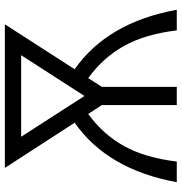

<svg xmlns="http://www.w3.org/2000/svg" viewBox="1 -741 740 782"><g transform="rotate(-90 371.0 -350.0)"><path d="M262.2 -416 78.1 -700.2H663.1L480 -416Q670.9 -282.2 722.2 0H638.2Q623 -127.9 575.4 -213.9Q527.8 -299.8 443.8 -360.8L408.2 -305.2V0H334V-305.2L297.9 -360.8Q213.9 -299.8 166.7 -214.1Q119.6 -128.4 104 0H20Q71.3 -282.2 262.2 -416ZM537.1 -633.8H205.1L371.1 -376Z"/></g></svg>

Font: LT Superior
Style: Regular
Weight: 400
Designer: Daniel Lyons
Foundry: LyonsType
Version: Version 1.000